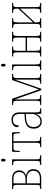

<svg xmlns="http://www.w3.org/2000/svg" viewBox="1352 -2130 789 3532"><g transform="rotate(-90 1746.0 -364.5)"><path d="M35 0V-20H51Q78 -20 91 -25.5Q104 -31 107.5 -48Q111 -65 111 -102V-434Q111 -471 107 -488Q103 -505 90.5 -510.5Q78 -516 52 -516H35V-536H222Q303 -536 340 -499.5Q377 -463 377 -404Q377 -363 360.5 -337Q344 -311 321.5 -297.5Q299 -284 279 -280V-279Q306 -276 334 -262Q362 -248 381 -219.5Q400 -191 400 -145Q400 -77 356 -38.5Q312 0 227 0ZM139 -289H219Q275 -289 311 -318Q347 -347 347 -404Q347 -456 317.5 -483.5Q288 -511 219 -511H139ZM139 -25H224Q300 -25 335 -56.5Q370 -88 370 -145Q370 -202 334 -233Q298 -264 223 -264H139Z M566 -657Q555 -657 548 -665.5Q541 -674 541 -698Q541 -721 548 -730Q555 -739 566 -739Q578 -739 585 -730Q592 -721 592 -698Q592 -674 585 -665.5Q578 -657 566 -657ZM476 0V-20H493Q519 -20 531.5 -25.5Q544 -31 548 -48Q552 -65 552 -102V-434Q552 -471 548 -488Q544 -505 531.5 -510.5Q519 -516 493 -516H476V-536H580V-102Q580 -65 584 -48Q588 -31 601 -25.5Q614 -20 640 -20H657V0Z M804 0V-20H824Q851 -20 864 -25.5Q877 -31 881 -48Q885 -65 885 -102V-511H794Q772 -511 760.5 -507Q749 -503 744.5 -488.5Q740 -474 738 -443L735 -395H715L720 -536H1077L1082 -395H1062L1059 -443Q1057 -474 1052.5 -488.5Q1048 -503 1036.5 -507Q1025 -511 1003 -511H913V-102Q913 -65 916.5 -48Q920 -31 933 -25.5Q946 -20 973 -20H993V0Z M1277 10Q1243 10 1212.5 -5Q1182 -20 1163.5 -53Q1145 -86 1145 -140Q1145 -222 1197.5 -261Q1250 -300 1351 -304L1416 -307V-402Q1416 -450 1390.5 -485.5Q1365 -521 1308 -521Q1205 -521 1205 -414Q1172 -414 1172 -446Q1172 -471 1188.5 -494Q1205 -517 1235.5 -531.5Q1266 -546 1308 -546Q1374 -546 1409 -509Q1444 -472 1444 -407V-102Q1444 -65 1448 -48Q1452 -31 1464.5 -25.5Q1477 -20 1502 -20H1518V0H1417V-90H1415Q1407 -69 1390.5 -46Q1374 -23 1346.5 -6.5Q1319 10 1277 10ZM1278 -15Q1322 -15 1353 -40Q1384 -65 1400 -102Q1416 -139 1416 -173V-282L1348 -279Q1255 -276 1215 -240.5Q1175 -205 1175 -140Q1175 -84 1202 -49.5Q1229 -15 1278 -15Z M1581 0V-20H1597Q1624 -20 1637 -25.5Q1650 -31 1654 -48Q1658 -65 1658 -102V-434Q1658 -471 1654 -488Q1650 -505 1637 -510.5Q1624 -516 1598 -516H1581V-536H1695L1867 -42L2039 -536H2152V-516H2135Q2109 -516 2096 -510.5Q2083 -505 2079 -488Q2075 -471 2075 -434V-102Q2075 -65 2079 -48Q2083 -31 2096 -25.5Q2109 -20 2136 -20H2152V0H1971V-20H1987Q2014 -20 2027 -25.5Q2040 -31 2043.5 -48Q2047 -65 2047 -102V-481H2046L1879 0H1852L1684 -481H1683V-102Q1683 -65 1686.5 -48Q1690 -31 1703 -25.5Q1716 -20 1744 -20H1761V0Z M2312 -657Q2301 -657 2294 -665.5Q2287 -674 2287 -698Q2287 -721 2294 -730Q2301 -739 2312 -739Q2324 -739 2331 -730Q2338 -721 2338 -698Q2338 -674 2331 -665.5Q2324 -657 2312 -657ZM2222 0V-20H2239Q2265 -20 2277.5 -25.5Q2290 -31 2294 -48Q2298 -65 2298 -102V-434Q2298 -471 2294 -488Q2290 -505 2277.5 -510.5Q2265 -516 2239 -516H2222V-536H2326V-102Q2326 -65 2330 -48Q2334 -31 2347 -25.5Q2360 -20 2386 -20H2403V0Z M2473 0V-20H2490Q2516 -20 2528.5 -25.5Q2541 -31 2545 -48Q2549 -65 2549 -102V-434Q2549 -471 2545 -488Q2541 -505 2528.5 -510.5Q2516 -516 2490 -516H2473V-536H2655V-516H2637Q2611 -516 2598 -510.5Q2585 -505 2581 -488Q2577 -471 2577 -434V-287H2821V-434Q2821 -471 2817 -488Q2813 -505 2800.5 -510.5Q2788 -516 2762 -516H2744V-536H2926V-516H2909Q2883 -516 2870 -510.5Q2857 -505 2853 -488Q2849 -471 2849 -434V-102Q2849 -65 2853 -48Q2857 -31 2870 -25.5Q2883 -20 2909 -20H2926V0H2744V-20H2762Q2788 -20 2800.5 -25.5Q2813 -31 2817 -48Q2821 -65 2821 -102V-262H2577V-102Q2577 -65 2581 -48Q2585 -31 2597.5 -25.5Q2610 -20 2637 -20H2655V0Z M2996 0V-20H3013Q3039 -20 3051.5 -25.5Q3064 -31 3068 -48Q3072 -65 3072 -102V-434Q3072 -471 3068 -488Q3064 -505 3051.5 -510.5Q3039 -516 3013 -516H2996V-536H3178V-516H3160Q3134 -516 3121 -510.5Q3108 -505 3104 -488Q3100 -471 3100 -434V-151L3353 -423V-434Q3353 -471 3349 -488Q3345 -505 3332 -510.5Q3319 -516 3293 -516H3276V-536H3458V-516H3441Q3414 -516 3401.5 -510.5Q3389 -505 3385 -488Q3381 -471 3381 -434V-102Q3381 -65 3385 -48Q3389 -31 3401.5 -25.5Q3414 -20 3441 -20H3458V0H3276V-20H3293Q3319 -20 3332 -25.5Q3345 -31 3349 -48Q3353 -65 3353 -102V-389L3100 -117V-102Q3100 -65 3104 -48Q3108 -31 3120.5 -25.5Q3133 -20 3160 -20H3178V0Z"/></g></svg>

Font: Noto Serif Condensed Thin
Style: Regular
Weight: 100
Width: 3
Designer: Monotype Design Team
Foundry: Monotype Imaging Inc.
Version: Version 2.013; ttfautohint (v1.8.4.7-5d5b)